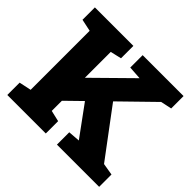

<svg xmlns="http://www.w3.org/2000/svg" viewBox="-167 -907 1102 1102"><g transform="rotate(45 384.0 -355.5)"><path d="M220.2 -154.8 132.8 -254.9 487.3 -604 487.8 -605 407.2 -610.4V-710.9H739.3V-610.4L672.4 -596.2ZM19.5 0V-100.1L93.3 -115.7V-594.7L19.5 -610.4V-710.9H332V-610.4L264.6 -594.7V-115.7L332 -100.1V0ZM422.4 0V-100.1L493.7 -105.5H494.6L323.7 -339.4L443.4 -445.3L692.4 -112.3L765.1 -100.1V0Z"/></g></svg>

Font: Roboto Slab LO Black
Style: Regular
Weight: 900
Designer: Google
Version: Version 2.000